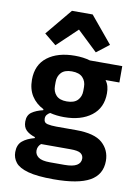

<svg xmlns="http://www.w3.org/2000/svg" viewBox="-105 -854 811 1133"><g transform="rotate(10 300.0 -287.0)"><path d="M171 -569 100 -627 232 -786H356L488 -627L413 -569L292 -684ZM297 212Q199 212 144.5 197Q90 182 68.5 155Q47 128 47 93Q47 49 73.5 26.5Q100 4 146 -8V-14Q113 -24 93.5 -42.5Q74 -61 74 -95Q74 -133 99.5 -151Q125 -169 167 -179V-185Q121 -208 95.5 -248Q70 -288 70 -345Q70 -434 131.5 -481Q193 -528 296 -528Q347 -528 387 -516H581V-418H498Q510 -402 515 -383.5Q520 -365 520 -342Q520 -255 458 -207.5Q396 -160 294 -160Q272 -160 250.5 -162.5Q229 -165 210 -170Q199 -164 191.5 -155Q184 -146 184 -132Q184 -107 206.5 -102Q229 -97 260 -97H378Q489 -97 536 -55Q583 -13 583 52Q583 134 513.5 173Q444 212 297 212ZM294 -254Q338 -254 359 -276Q380 -298 380 -332V-356Q380 -390 359 -412Q338 -434 294 -434Q251 -434 230.5 -412Q210 -390 210 -356V-332Q210 -298 230.5 -276Q251 -254 294 -254ZM259 117H346Q396 117 419.5 103Q443 89 443 63Q443 43 427 31.5Q411 20 366 20H189Q169 37 169 62Q169 86 189.5 101.5Q210 117 259 117Z"/></g></svg>

Font: Lilex Nerd Font
Style: Bold
Weight: 700
Designer: Mike Abbink, Paul van der Laan, Pieter van Rosmalen, Mikhael Khrustik
Foundry: Mikhael Khrustik
Version: Version 2.400; ttfautohint (v1.8.4.7-5d5b);Nerd Fonts 3.3.0